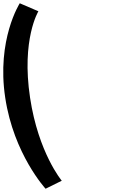

<svg xmlns="http://www.w3.org/2000/svg" viewBox="-32 -895 840 1175"><path d="M346 211C346 211 203 41 152 -297C98 -655 203 -826 203 -826L89 -875C89 -875 -54 -653 0 -297C52 49 247 260 247 260Z"/></svg>

Font: Poland Can Into
Style: Bold
Weight: 700
Foundry: Cannot Into Space Fonts
Version: Version 0.99